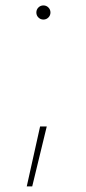

<svg xmlns="http://www.w3.org/2000/svg" viewBox="-20 -538 314 704"><path d="M78.1 145.5 127 -74.2H151.4L98.1 145.5ZM139.2 -466.3Q128.4 -466.3 120.8 -473.9Q113.3 -481.4 113.3 -492.2Q113.3 -502.9 120.8 -510.5Q128.4 -518.1 139.2 -518.1Q149.9 -518.1 157.5 -510.5Q165 -502.9 165 -492.2Q165 -481.4 157.5 -473.9Q149.9 -466.3 139.2 -466.3Z"/></svg>

Font: Inter Tight Thin
Style: Regular
Weight: 250
Designer: Rasmus Andersson
Foundry: rsms
Version: Version 3.004